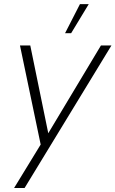

<svg xmlns="http://www.w3.org/2000/svg" viewBox="-20 -710 564 938"><path d="M297.9 -547.9 370.6 -689.9H413.6L327.6 -547.9ZM48.8 208.5 178.7 -3.9 77.6 -487.8H127.9L215.8 -59.1L473.1 -487.8H524.4L100.1 208.5Z"/></svg>

Font: HK Grotesk Light Legacy Italic
Style: Regular
Weight: 300
Italic angle: -13°
Designer: Alfredo Marco Pradil
Foundry: Hanken Design Co.
Version: Version 2.022;PS 002.022;hotconv 1.0.88;makeotf.lib2.5.64775